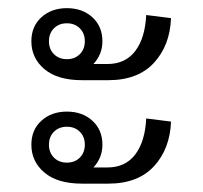

<svg xmlns="http://www.w3.org/2000/svg" viewBox="-20 -483 490 464"><path d="M172.9 -414.6Q160.8 -426.7 141.7 -426.7Q122.5 -426.7 110.4 -414.6Q98.3 -402.5 98.3 -383.3Q98.3 -364.2 110.4 -352.1Q122.5 -340 141.7 -340Q160.8 -340 172.9 -352.1Q185 -364.2 185 -383.3Q185 -402.5 172.9 -414.6ZM227.5 -383.3Q227.5 -351.7 205.8 -328.3H239.2Q283.3 -328.3 307.1 -360Q330.8 -391.7 333.3 -446.7L393.3 -439.2Q390.8 -373.3 352.1 -331.2Q313.3 -289.2 241.7 -289.2H178.3Q119.2 -289.2 87.5 -315.8Q55.8 -342.5 55.8 -383.3Q55.8 -419.2 80 -441.2Q104.2 -463.3 141.7 -463.3Q179.2 -463.3 203.3 -441.2Q227.5 -419.2 227.5 -383.3ZM172.9 -164.6Q160.8 -176.7 141.7 -176.7Q122.5 -176.7 110.4 -164.6Q98.3 -152.5 98.3 -133.3Q98.3 -114.2 110.4 -102.1Q122.5 -90 141.7 -90Q160.8 -90 172.9 -102.1Q185 -114.2 185 -133.3Q185 -152.5 172.9 -164.6ZM227.5 -133.3Q227.5 -101.7 205.8 -78.3H239.2Q283.3 -78.3 307.1 -110Q330.8 -141.7 333.3 -196.7L393.3 -189.2Q390.8 -123.3 352.1 -81.2Q313.3 -39.2 241.7 -39.2H178.3Q119.2 -39.2 87.5 -65.8Q55.8 -92.5 55.8 -133.3Q55.8 -169.2 80 -191.2Q104.2 -213.3 141.7 -213.3Q179.2 -213.3 203.3 -191.2Q227.5 -169.2 227.5 -133.3Z"/></svg>

Font: Boon
Style: Regular
Weight: 400
Designer: Sungsit Sawaiwan
Foundry: FontUni
Version: Version 3.0